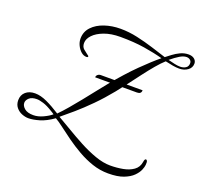

<svg xmlns="http://www.w3.org/2000/svg" viewBox="-161 -950 1404 1343"><g transform="rotate(20 541.0 -278.5)"><path d="M120 40Q97 40 71.5 30Q46 20 28.5 -1.5Q11 -23 11 -55Q11 -94 37.5 -117Q64 -140 107 -140Q148 -140 196.5 -117.5Q245 -95 299 -60Q329 -90 363 -130Q397 -170 432 -213.5Q467 -257 499.5 -298.5Q532 -340 560 -374Q649 -482 722.5 -554.5Q796 -627 852 -673Q791 -690 712 -702.5Q633 -715 532 -715Q463 -715 412.5 -696Q362 -677 334.5 -648Q307 -619 307 -588Q307 -560 324.5 -545Q342 -530 355 -521Q367 -514 367 -509Q367 -502 355 -502Q334 -502 315.5 -518Q297 -534 285 -558.5Q273 -583 273 -609Q273 -660 307 -696Q341 -732 396 -750.5Q451 -769 514 -769Q577 -769 640 -755Q703 -741 762 -722.5Q821 -704 871 -688Q888 -701 911 -718.5Q934 -736 962.5 -749.5Q991 -763 1023 -763Q1050 -763 1066 -749.5Q1082 -736 1082 -716Q1082 -685 1055.5 -666Q1029 -647 993 -647Q971 -647 944.5 -651.5Q918 -656 888 -663Q861 -639 828.5 -600.5Q796 -562 761.5 -516.5Q727 -471 693.5 -426.5Q660 -382 631 -346Q575 -277 518 -219.5Q461 -162 410 -118Q359 -74 322 -44Q365 -20 420.5 13.5Q476 47 537 79.5Q598 112 658.5 133.5Q719 155 771 155Q820 155 865.5 146.5Q911 138 942.5 115.5Q974 93 980 52Q983 29 993 29Q998 29 1002 36.5Q1006 44 1004 66Q1003 81 993 105Q983 129 958.5 153.5Q934 178 890 195Q846 212 776 212Q715 212 657.5 192.5Q600 173 547 142.5Q494 112 448 79Q402 46 365 17.5Q328 -11 302 -26Q249 12 201.5 26Q154 40 120 40ZM995 -662Q1018 -662 1035.5 -673Q1053 -684 1053 -709Q1053 -723 1042 -732Q1031 -741 1015 -741Q993 -741 965.5 -724.5Q938 -708 903 -679Q930 -672 953 -667Q976 -662 995 -662ZM145 8Q180 8 217.5 -9.5Q255 -27 277 -46Q277 -46 267 -53Q257 -60 249 -64Q212 -87 182 -96.5Q152 -106 132 -106Q95 -106 76 -89Q57 -72 57 -52Q57 -30 79 -11Q101 8 145 8ZM462 -389Q462 -401 471.5 -409Q481 -417 494 -417H805Q805 -389 773 -389Z"/></g></svg>

Font: Great Vibes
Style: Regular
Weight: 400
Designer: Robert E. Leuschke, Viktoriya Grabowska, Viviana Monsalve, Eben Sorkin
Foundry: Robert E. Leuschke
Version: Version 1.103; ttfautohint (v1.8.4.7-5d5b)